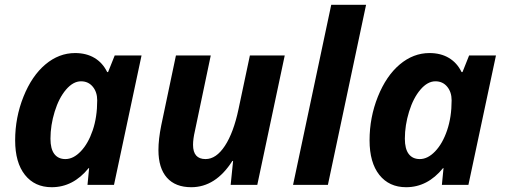

<svg xmlns="http://www.w3.org/2000/svg" viewBox="-20 -780 2129 810"><path d="M198.2 9.8Q126.5 9.8 85.2 -42.2Q43.9 -94.2 43.9 -188Q43.9 -284.7 79.1 -372.3Q114.3 -460 171.4 -508.1Q228.5 -556.2 296.9 -556.2Q344.2 -556.2 378.7 -535.6Q413.1 -515.1 432.1 -476.1H436L463.9 -545.9H577.1L460.9 0H349.1L356 -70.8H354Q288.6 9.8 198.2 9.8ZM255.9 -108.9Q289.6 -108.9 320.8 -141.6Q352.1 -174.3 371.1 -230.2Q390.1 -286.1 390.1 -356.9Q390.1 -391.6 371.3 -414.3Q352.5 -437 321.8 -437Q288.6 -437 258.5 -401.9Q228.5 -366.7 210.7 -309.1Q192.9 -251.5 192.9 -194.8Q192.9 -151.9 209.2 -130.4Q225.6 -108.9 255.9 -108.9Z M722.2 -545.9H869.1L802.2 -227.1Q794.4 -193.8 794.4 -168.9Q794.4 -108.9 847.2 -108.9Q892.1 -108.9 928.7 -164.6Q965.3 -220.2 986.3 -319.8L1034.2 -545.9H1181.2L1065.4 0H953.1L963.4 -101.1H960.4Q889.6 9.8 787.1 9.8Q719.7 9.8 684.1 -30.5Q648.4 -70.8 648.4 -147Q648.4 -192.4 660.2 -251Z M1363.3 0H1216.3L1377.4 -759.8H1524.4Z M1693.4 9.8Q1621.6 9.8 1580.3 -42.2Q1539.1 -94.2 1539.1 -188Q1539.1 -284.7 1574.2 -372.3Q1609.4 -460 1666.5 -508.1Q1723.6 -556.2 1792 -556.2Q1839.4 -556.2 1873.8 -535.6Q1908.2 -515.1 1927.2 -476.1H1931.2L1959 -545.9H2072.3L1956.1 0H1844.2L1851.1 -70.8H1849.1Q1783.7 9.8 1693.4 9.8ZM1751 -108.9Q1784.7 -108.9 1815.9 -141.6Q1847.2 -174.3 1866.2 -230.2Q1885.3 -286.1 1885.3 -356.9Q1885.3 -391.6 1866.5 -414.3Q1847.7 -437 1816.9 -437Q1783.7 -437 1753.7 -401.9Q1723.6 -366.7 1705.8 -309.1Q1688 -251.5 1688 -194.8Q1688 -151.9 1704.3 -130.4Q1720.7 -108.9 1751 -108.9Z"/></svg>

Font: TypoPRO Open Sans
Style: Bold Italic
Weight: 700
Italic angle: -12°
Foundry: Ascender Corporation
Version: Version 1.10